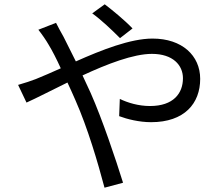

<svg xmlns="http://www.w3.org/2000/svg" viewBox="-20 -824 1040 891"><path d="M595 -692C558 -731 499 -779 466 -804L408 -762C451 -731 499 -685 537 -647ZM158 -686C174 -666 194 -637 206 -616C223 -588 242 -551 262 -507C219 -488 179 -470 146 -457C128 -450 93 -438 64 -430L103 -348C148 -368 217 -404 293 -441C305 -415 318 -387 330 -359C387 -230 434 -70 465 47L551 24C517 -85 455 -270 401 -392C389 -419 376 -447 363 -474C477 -527 599 -574 685 -574C783 -574 829 -521 829 -461C829 -391 785 -332 676 -332C623 -332 573 -347 536 -365L533 -285C570 -271 626 -257 681 -257C836 -257 909 -344 909 -458C909 -566 825 -645 688 -645C585 -645 451 -592 332 -539C312 -580 292 -620 275 -653C265 -670 248 -702 240 -718Z"/></svg>

Font: Source Han Sans CN Regular
Style: Regular
Weight: 400
Designer: Ryoko NISHIZUKA (kana & ideographs); Paul D. Hunt (Latin, Greek & Cyrillic); Wenlong ZHANG (bopomofo); Sandoll Communica
Foundry: Adobe Systems Incorporated
Version: Version 1.004;PS 1.004;hotconv 1.0.82;makeotf.lib2.5.63406